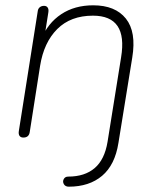

<svg xmlns="http://www.w3.org/2000/svg" viewBox="-20 -512 593 723"><path d="M237 153Q299 153 336.5 121Q374 89 385 22L436 -296Q449 -375 422.5 -414Q396 -453 330 -453Q246 -453 195.5 -402.5Q145 -352 131 -264L92 -15Q89 6 68 6Q58 6 53.5 -0.5Q49 -7 51 -19L122 -469Q123 -479 129.5 -484.5Q136 -490 146 -490Q155 -490 159.5 -483.5Q164 -477 162 -465L146 -364H135Q160 -425 210.5 -458.5Q261 -492 331 -492Q414 -492 454 -442Q494 -392 478 -295L426 26Q413 109 364.5 150Q316 191 239 191Q226 191 220.5 181.5Q215 172 220 162.5Q225 153 237 153Z"/></svg>

Font: SN Pro Thin
Style: Italic
Weight: 200
Italic angle: -9°
Designer: Tobias Whetton
Foundry: Supernotes
Version: Version 1.003;Glyphs 3.3 (3324)